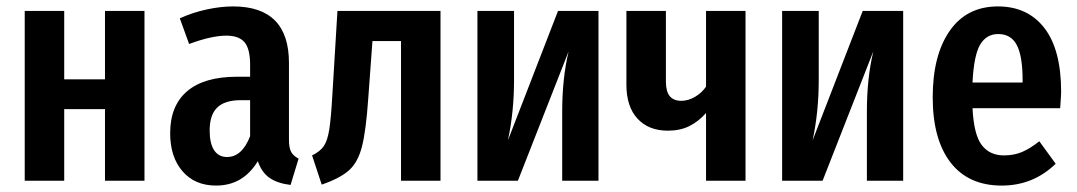

<svg xmlns="http://www.w3.org/2000/svg" viewBox="-20 -563 3355 598"><path d="M307 -223H180V0H57V-529H180V-316H307V-529H430V0H307Z M910 -69 885 13Q844 8 819.5 -9Q795 -26 783 -61Q737 15 653 15Q587 15 548.5 -29.5Q510 -74 510 -148Q510 -234 563 -279Q616 -324 718 -324H759V-361Q759 -411 741.5 -431.5Q724 -452 685 -452Q639 -452 569 -426L540 -506Q580 -524 623.5 -533.5Q667 -543 706 -543Q880 -543 880 -367V-128Q880 -102 887 -89.5Q894 -77 910 -69ZM759 -139V-251H730Q680 -251 656.5 -228Q633 -205 633 -157Q633 -116 647 -95Q661 -74 687 -74Q734 -74 759 -139Z M1352 -529V0H1229V-435H1140L1127 -257Q1120 -156 1107.5 -107Q1095 -58 1067.5 -33Q1040 -8 982 12L952 -79Q977 -91 988.5 -108Q1000 -125 1005.5 -159.5Q1011 -194 1015 -265L1031 -529Z M1844 0H1731V-216Q1731 -319 1751 -403L1593 0H1467V-529H1581V-312Q1581 -215 1562 -126L1718 -529H1844Z M2302 -529V0H2179V-211Q2155 -184 2126.5 -170Q2098 -156 2060 -156Q2000 -156 1965.5 -193.5Q1931 -231 1931 -299V-529H2054V-309Q2054 -278 2066 -263.5Q2078 -249 2102 -249Q2123 -249 2144 -261Q2165 -273 2179 -293V-529Z M2793 0H2680V-216Q2680 -319 2700 -403L2542 0H2416V-529H2530V-312Q2530 -215 2511 -126L2667 -529H2793Z M3282 -226H3009Q3013 -144 3037.5 -111.5Q3062 -79 3107 -79Q3138 -79 3163 -89.5Q3188 -100 3217 -123L3268 -53Q3198 15 3100 15Q2996 15 2940.5 -57Q2885 -129 2885 -260Q2885 -391 2938 -467Q2991 -543 3088 -543Q3181 -543 3233 -475.5Q3285 -408 3285 -277Q3285 -268 3282 -226ZM3165 -313Q3165 -388 3147 -422.5Q3129 -457 3089 -457Q3052 -457 3032.5 -423.5Q3013 -390 3009 -306H3165Z"/></svg>

Font: Fira Sans Compressed Medium
Style: Regular
Weight: 500
Width: 1
Designer: bBox Type GmbH & Carrois Corporate GbR & Edenspiekermann AG
Foundry: bBox Type GmbH & Carrois Corporate GbR & Edenspiekermann AG
Version: Version 4.301